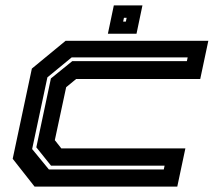

<svg xmlns="http://www.w3.org/2000/svg" viewBox="-20 -691 826 711"><path d="M108 0 27 -103 98 -437 223 -540H751.5L721.5 -398.5H262L225 -368L183 -172L207 -141.5H666.5L636.5 0ZM161 -63.5H586.5L589.5 -77.5H169L114.5 -145.5L168.5 -400.5L247.5 -464.5H672L675 -478.5H245.5L155.5 -404.5L99 -139ZM379.5 -566 401.5 -671H507.5L485.5 -566ZM436 -611H446L449 -625H439Z"/></svg>

Font: Tourney Expanded Regular
Style: Bold Italic
Weight: 700
Width: 7
Italic angle: -12°
Designer: Tyler Finck
Foundry: Etcetera Type Co
Version: Version 1.010; ttfautohint (v1.8.3)